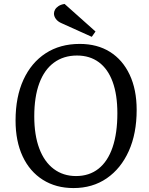

<svg xmlns="http://www.w3.org/2000/svg" viewBox="-20 -941 755 975"><path d="M59 -329Q59 -449 99 -536Q139 -623 212 -670.5Q285 -718 385 -718Q474 -718 538.5 -677.5Q603 -637 638.5 -561.5Q674 -486 674 -383Q674 -263 634 -174Q594 -85 522 -35.5Q450 14 353 14Q264 14 197.5 -28Q131 -70 95 -147Q59 -224 59 -329ZM154 -350Q154 -255 179.5 -187Q205 -119 253 -83Q301 -47 366 -47Q433 -47 480 -84Q527 -121 551.5 -192.5Q576 -264 576 -366Q576 -460 552 -525.5Q528 -591 482 -625Q436 -659 371 -659Q303 -659 254 -623Q205 -587 179.5 -518Q154 -449 154 -350ZM465 -781 446 -754 293 -823Q274 -831 264 -844.5Q254 -858 254 -872Q254 -882 259.5 -892Q265 -902 277 -910Q289 -918 308 -921Z"/></svg>

Font: Literata 18pt
Style: Italic
Weight: 400
Italic angle: -2°
Designer: Latin by Veronika Burian and Jose Scaglione. Greek by Irene Vlachou. Cyrillic by Vera Evstafieva
Foundry: TypeTogether
Version: Version 3.103;gftools[0.9.29]